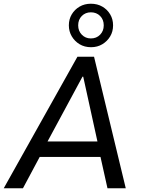

<svg xmlns="http://www.w3.org/2000/svg" viewBox="-30 -1009 764 1029"><path d="M-10 0 385 -705H474L644 0H546L501 -202L540 -168H151L201 -202L93 0ZM412 -598 213 -229 196 -251H522L497 -229L416 -598ZM458 -756Q423 -756 396.5 -772Q370 -788 354.5 -814.5Q339 -841 339 -873Q339 -906 354.5 -932Q370 -958 396.5 -973.5Q423 -989 457 -989Q492 -989 518.5 -973.5Q545 -958 560.5 -932Q576 -906 576 -873Q576 -840 560.5 -814Q545 -788 518.5 -772Q492 -756 458 -756ZM457 -803Q487 -803 506.5 -823Q526 -843 526 -873Q526 -904 506.5 -923.5Q487 -943 457 -943Q428 -943 408.5 -923.5Q389 -904 389 -873Q389 -843 408.5 -823Q428 -803 457 -803Z"/></svg>

Font: Nunito Sans 7pt SemiCondensed Medium
Style: Italic
Weight: 500
Width: 4
Italic angle: -9°
Designer: Vernon Adams
Foundry: Vernon Adams
Version: Version 3.101;gftools[0.9.27]